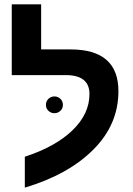

<svg xmlns="http://www.w3.org/2000/svg" viewBox="-20 -833 612 882"><path d="M94 29V-113Q235 -159 313 -234.5Q391 -310 391 -401Q391 -488 282 -488H34V-813H169V-606H304Q524 -606 524 -414Q524 -262 410 -147Q295 -31 94 29ZM191 -351Q191 -368 202.5 -379Q214 -390 230 -390Q246 -390 257.5 -379Q269 -368 269 -351Q269 -335 257.5 -324Q246 -313 230 -313Q214 -313 202.5 -324Q191 -335 191 -351Z"/></svg>

Font: Libra Sans
Style: Bold
Weight: 700
Foundry: Context Ltd
Version: Version 1.000